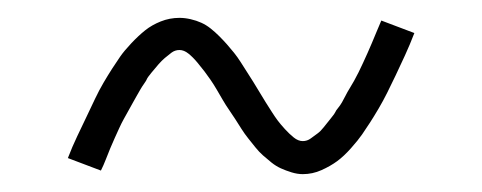

<svg xmlns="http://www.w3.org/2000/svg" viewBox="-20 -397 540 215"><path d="M319 -202Q313 -202 306.5 -204Q300 -206 294.5 -208.5Q289 -211 284 -215Q279 -219 274.5 -223Q270 -227 266 -232Q262 -237 258 -242Q254 -247 250.5 -252.5Q247 -258 243.5 -263.5Q240 -269 236.5 -274Q233 -279 229.5 -285Q226 -291 222.5 -297Q219 -303 215.5 -308Q212 -313 209 -317Q206 -321 201 -327Q196 -333 191 -337Q186 -341 181 -341Q176 -341 172 -338Q168 -335 164.5 -332Q161 -329 157.5 -325Q154 -321 149.5 -315.5Q145 -310 144.5 -308.5Q144 -307 141.5 -303.5Q139 -300 137 -296.5Q135 -293 133 -289.5Q131 -286 128.5 -281.5Q126 -277 123.5 -272.5Q121 -268 118.5 -263.5Q116 -259 113.5 -253.5Q111 -248 108.5 -242.5Q106 -237 103.5 -231Q101 -225 98.5 -218.5Q96 -212 93 -206L56 -220Q61 -233 66.5 -244.5Q72 -256 77 -266.5Q82 -277 86.5 -286.5Q91 -296 96 -304.5Q101 -313 105.5 -320Q110 -327 114.5 -333.5Q119 -340 127 -348.5Q135 -357 142.5 -363Q150 -369 160 -373Q170 -377 181 -377Q187 -377 193.5 -375.5Q200 -374 205.5 -371.5Q211 -369 216 -365Q221 -361 225.5 -356.5Q230 -352 234 -347.5Q238 -343 242 -338Q246 -333 249.5 -327.5Q253 -322 256.5 -316.5Q260 -311 263.5 -305.5Q267 -300 270.5 -294Q274 -288 277.5 -282.5Q281 -277 284.5 -271.5Q288 -266 291 -262Q294 -258 299 -252.5Q304 -247 309 -243Q314 -239 319 -239Q324 -239 328 -242Q332 -245 335.5 -247.5Q339 -250 342.5 -254.5Q346 -259 350.5 -264.5Q355 -270 355.5 -271.5Q356 -273 358.5 -276Q361 -279 363 -282.5Q365 -286 367 -290Q369 -294 371.5 -298Q374 -302 376.5 -306.5Q379 -311 381.5 -316Q384 -321 386.5 -326.5Q389 -332 391.5 -337.5Q394 -343 396.5 -349Q399 -355 401.5 -361Q404 -367 407 -374L444 -360Q439 -347 433.5 -335Q428 -323 423 -312.5Q418 -302 413.5 -293Q409 -284 404 -275.5Q399 -267 394.5 -260Q390 -253 385.5 -246.5Q381 -240 373 -231Q365 -222 357.5 -216.5Q350 -211 340 -206.5Q330 -202 319 -202Z"/></svg>

Font: Iosevka Slab Extralight
Style: Regular
Weight: 200
Monospace: yes
Designer: Belleve Invis
Foundry: Belleve Invis
Version: Version 11.1.1; ttfautohint (v1.8.3)